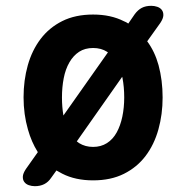

<svg xmlns="http://www.w3.org/2000/svg" viewBox="-20 -610 640 660"><path d="M300 10Q239 10 194 -13Q184 -18 174 -24L156 1Q146 16 132 23Q118 30 100 30Q89 30 79 26.5Q69 23 63.5 15.5Q58 8 58.5 -3Q59 -14 69 -29L110 -87Q88 -122 76 -165Q61 -217 61 -275.5Q61 -334 75.5 -385.5Q90 -437 119.5 -476Q149 -515 194 -537.5Q239 -560 300 -560Q361 -560 406 -537Q414 -534 421 -529L443 -561Q454 -576 467.5 -583Q481 -590 500 -590Q511 -590 521 -586.5Q531 -583 536.5 -575.5Q542 -568 541.5 -557Q541 -546 531 -531L486 -468Q512 -433 525 -386Q539 -334 539 -275Q539 -217 524.5 -165Q510 -113 480.5 -74Q451 -35 406 -12.5Q361 10 300 10ZM300 -105Q327 -105 347.5 -118Q368 -131 381 -154.5Q394 -178 400.5 -209Q407 -240 407 -275Q407 -311 401 -342Q401 -344 400 -346L244 -124L252 -118Q273 -105 300 -105ZM198 -213 351 -430Q350 -431 348 -432Q328 -445 300 -445Q272 -445 252 -432Q232 -419 218.5 -395.5Q205 -372 199 -341Q193 -310 193 -275Q193 -242 198 -213Z"/></svg>

Font: Maple Mono NL
Style: Bold
Weight: 700
Monospace: yes
Designer: subframe7536
Version: Version 7.000